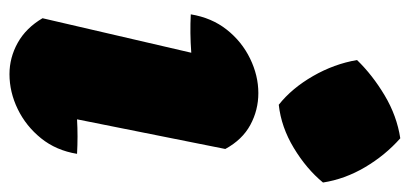

<svg xmlns="http://www.w3.org/2000/svg" viewBox="-244 -590 844 395"><g transform="rotate(90 177.5 -392.0)"><path d="M296 -129Q289 -86 264 -55Q239 -24 204 -7Q169 10 132 10Q98 10 67.5 -7Q37 -24 17 -58L88 -364Q47 -361 9 -363Q16 -406 40.5 -437Q65 -468 100 -485Q135 -502 171 -502Q206 -502 236.5 -485.5Q267 -469 286 -434L225 -129Q260 -131 296 -129ZM264 -794Q299 -763 323.5 -721.5Q348 -680 355 -635Q327 -601 284 -575Q241 -549 195 -544Q161 -571 136 -614.5Q111 -658 103 -705Q134 -737 176 -762Q218 -787 264 -794Z"/></g></svg>

Font: Piazzolla Black
Style: Italic
Weight: 900
Italic angle: -11.3°
Designer: Juan Pablo del Peral
Foundry: Huerta Tipografica
Version: Version 1.330